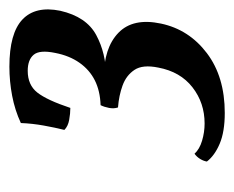

<svg xmlns="http://www.w3.org/2000/svg" viewBox="-66 -736 510 419"><g transform="rotate(-90 189.5 -526.0)"><path d="M153 -291Q112 -291 86 -302Q60 -313 47 -330Q48 -337 52.5 -344.5Q57 -352 64 -357Q74 -346 92.5 -340.5Q111 -335 130 -335Q175 -335 209 -361.5Q243 -388 252 -436Q259 -470 247 -488Q235 -506 213 -514Q191 -522 165 -524Q162 -533 164 -543.5Q166 -554 170 -562Q201 -563 224 -574.5Q247 -586 262.5 -608Q278 -630 284 -661Q291 -695 280 -708Q269 -721 245 -721Q214 -721 197.5 -700Q181 -679 164 -628Q152 -628 138 -630.5Q124 -633 116 -641Q121 -661 125.5 -686Q130 -711 131 -736Q159 -749 190.5 -755Q222 -761 254 -761Q327 -761 357 -732.5Q387 -704 376 -650Q363 -593 323 -571.5Q283 -550 233 -550L230 -555Q295 -555 328 -523Q361 -491 348 -430Q335 -369 283.5 -330Q232 -291 153 -291Z"/></g></svg>

Font: Vollkorn Medium
Style: Italic
Weight: 500
Italic angle: -11°
Designer: Friedrich Althausen
Foundry: Friedrich Althausen
Version: Version 5.000